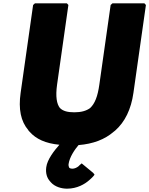

<svg xmlns="http://www.w3.org/2000/svg" viewBox="-20 -852 897 1154"><path d="M414 162C408 162 400 160 396 156C394 152 391 143 392 135C398 91 430 46 452 20C540 13 610 -14 663 -60L672 -67C731 -119 768 -195 782 -294L857 -822L848 -832H656L645 -822L577 -343C567 -272 550 -229 522 -203C500 -186 468 -177 427 -177C387 -177 359 -184 340 -203C321 -227 313 -271 323 -343L391 -822L382 -832H190L179 -822L104 -294C90 -196 105 -123 150 -70V-69L158 -60C197 -16 254 10 337 18C305 54 264 107 258 153C253 190 263 218 280 237L286 244C310 271 350 282 383 282C444 282 490 254 515 232L523 225C538 212 546 201 546 201L548 197L540 187L471 130L458 141L457 142C457 142 456 144 451 148C442 155 429 162 414 162Z"/></svg>

Font: Hussar Woodtype
Style: UltraObl
Weight: 900
Foundry: Cannot Into Space Fonts
Version: Version 1.07